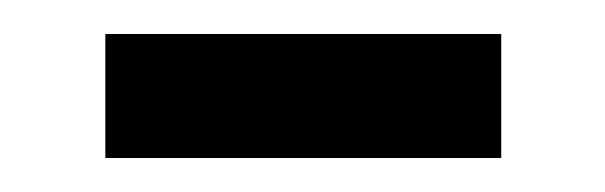

<svg xmlns="http://www.w3.org/2000/svg" viewBox="-20 -308 356 113"><path d="M42 -215V-288H275V-215Z"/></svg>

Font: UmiuVSE Medium
Style: Regular
Weight: 500
Designer: Paul D. Hunt
Foundry: Adobe
Version: Version 3.046;September 5, 2023;FontCreator 14.0.0.2901 64-b